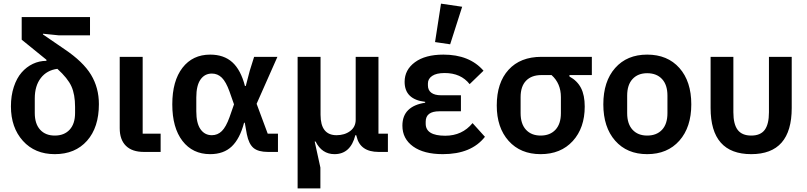

<svg xmlns="http://www.w3.org/2000/svg" viewBox="-20 -834 4432 1054"><path d="M280.8 12.2Q171.4 12.2 105.7 -60.8Q40 -133.8 40 -250Q40 -309.1 55.9 -357.2Q71.8 -405.3 98.6 -436Q125.5 -466.8 160.4 -483.4Q195.3 -500 234.9 -500V-505.9L99.1 -616.2V-740.2H474.1V-640.1H301.8L215.8 -648.9V-645L334 -564Q436.5 -495.1 479.7 -423.6Q522.9 -352.1 522.9 -262.2Q522.9 -134.8 457.8 -61.3Q392.6 12.2 280.8 12.2ZM280.8 -89.8Q332.5 -89.8 362.3 -122.1Q392.1 -154.3 392.1 -213.9V-247.1Q392.1 -315.4 372.1 -359.9Q352.1 -404.3 294.9 -456.1Q237.3 -448.7 204.1 -405.8Q170.9 -362.8 170.9 -293.9V-213.9Q170.9 -154.3 200.2 -122.1Q229.5 -89.8 280.8 -89.8Z M770 0Q705.1 0 671.1 -33.7Q637.2 -67.4 637.2 -129.9V-522H763.2V-100.1H861.8V0Z M1133.8 12.2Q1037.6 12.2 981.7 -60.3Q925.8 -132.8 925.8 -261.2Q925.8 -389.6 981.7 -461.9Q1037.6 -534.2 1133.8 -534.2Q1209 -534.2 1255.4 -492.2Q1301.8 -450.2 1324.7 -361.8H1329.1L1351.1 -445.8L1375 -522H1502.9L1388.7 -264.2L1449.7 -100.1H1505.9V0H1450.7Q1397.9 0 1371.8 -21.7Q1345.7 -43.5 1335 -97.2L1323.7 -160.2H1319.8Q1296.9 -72.8 1252.4 -30.3Q1208 12.2 1133.8 12.2ZM1143.1 -91.8Q1174.8 -91.8 1197.8 -114.5Q1220.7 -137.2 1239.7 -189.9L1264.6 -261.2L1239.7 -332Q1220.7 -384.8 1197.8 -407.5Q1174.8 -430.2 1143.1 -430.2Q1103.5 -430.2 1080.6 -397.2Q1057.6 -364.3 1057.6 -298.8V-223.1Q1057.6 -157.7 1080.6 -124.8Q1103.5 -91.8 1143.1 -91.8Z M1613.8 200.2V-522H1739.7V-204.1Q1739.7 -91.8 1827.6 -91.8Q1871.6 -91.8 1902.1 -114.5Q1932.6 -137.2 1932.6 -176.8V-522H2057.6V-100.1H2109.4V0H2058.6Q1957 0 1937.5 -85L1935.5 -91.8H1930.7Q1904.3 12.2 1816.4 12.2Q1747.1 12.2 1712.4 -57.1H1707.5L1738.8 85.9V200.2Z M2451.2 -590.8 2368.2 -603 2400.9 -814 2517.1 -796.9ZM2411.1 12.2Q2306.6 12.2 2247.8 -30Q2189 -72.3 2189 -144Q2189 -198.7 2221.2 -230Q2253.4 -261.2 2314 -270V-274.9Q2201.2 -288.1 2201.2 -384.8Q2201.2 -450.7 2257.8 -492.4Q2314.5 -534.2 2414.1 -534.2Q2557.6 -534.2 2634.3 -445.8L2558.1 -372.1Q2510.3 -433.1 2420.9 -433.1Q2375.5 -433.1 2352.3 -417.2Q2329.1 -401.4 2329.1 -376V-365.2Q2329.1 -338.9 2347.7 -325Q2366.2 -311 2400.9 -311H2510.3V-223.1H2392.1Q2316.9 -223.1 2316.9 -166V-154.8Q2316.9 -88.9 2424.3 -88.9Q2517.1 -88.9 2574.2 -158.2L2642.1 -83Q2567.4 12.2 2411.1 12.2Z M2947.8 12.2Q2837.4 12.2 2772.2 -60.5Q2707 -133.3 2707 -254.9Q2707 -379.9 2771.7 -450.9Q2836.4 -522 2952.1 -522H3229V-421.9H3106V-414.1Q3148.9 -390.6 3169.4 -351.1Q3189.9 -311.5 3189.9 -249Q3189.9 -131.8 3124.3 -59.8Q3058.6 12.2 2947.8 12.2ZM2947.8 -89.8Q2999.5 -89.8 3029.3 -121.8Q3059.1 -153.8 3059.1 -212.9V-300.8Q3059.1 -376 3007.8 -421.9H2952.1Q2897.9 -421.9 2867.9 -390.9Q2837.9 -359.9 2837.9 -300.8V-212.9Q2837.9 -153.8 2867.4 -121.8Q2897 -89.8 2947.8 -89.8Z M3532.7 12.2Q3421.9 12.2 3356.9 -61.8Q3292 -135.7 3292 -261.2Q3292 -387.2 3356.9 -460.7Q3421.9 -534.2 3532.7 -534.2Q3644.5 -534.2 3709.7 -460.7Q3774.9 -387.2 3774.9 -261.2Q3774.9 -135.7 3709.5 -61.8Q3644 12.2 3532.7 12.2ZM3532.7 -89.8Q3584.5 -89.8 3614.3 -121.6Q3644 -153.3 3644 -212.9V-309.1Q3644 -368.2 3614.3 -400.1Q3584.5 -432.1 3532.7 -432.1Q3481.9 -432.1 3452.4 -400.1Q3422.9 -368.2 3422.9 -309.1V-212.9Q3422.9 -153.8 3452.4 -121.8Q3481.9 -89.8 3532.7 -89.8Z M4104 12.2Q3880.9 12.2 3880.9 -241.2V-522H4005.9V-217.8Q4005.9 -152.3 4029.5 -121.1Q4053.2 -89.8 4104 -89.8Q4154.8 -89.8 4178 -121.1Q4201.2 -152.3 4201.2 -217.8V-522H4326.2V-241.2Q4326.2 12.2 4104 12.2Z"/></svg>

Font: Anuphan SemiBold
Style: Bold
Weight: 600
Designer: Mike Abbink, Paul van der Laan, Pieter van Rosmalen, Mint Tantisuwanna
Foundry: Bold Monday; Cadson Demak
Version: Version 3.002;hotconv 1.0.109;makeotfexe 2.5.65596